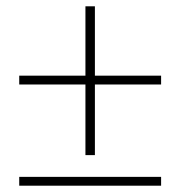

<svg xmlns="http://www.w3.org/2000/svg" viewBox="-20 -589 573 609"><path d="M491 0H41V-28H491ZM251 -97V-321H41V-349H251V-569H281V-349H491V-321H281V-97Z"/></svg>

Font: Source Serif 4 SmText ExtraLight
Style: Regular
Weight: 200
Designer: Frank Grießhammer
Foundry: Adobe
Version: Version 4.005;hotconv 1.1.0;makeotfexe 2.6.0